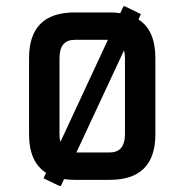

<svg xmlns="http://www.w3.org/2000/svg" viewBox="-20 -577 592 616"><path d="M219.7 0Q201.7 0 185.5 -2.4L175.3 19.5H170.4L119.6 -4.9L127.9 -22.5Q73.2 -57.1 73.2 -146.5V-390.6Q73.2 -537.1 219.7 -537.1H332Q350.1 -537.1 365.7 -534.7L376 -556.6H380.9L432.1 -531.7L424.3 -514.6Q478.5 -480 478.5 -390.6V-146.5Q478.5 0 332 0ZM173.8 -121.6 326.2 -449.2H219.7Q170.9 -449.2 170.9 -390.6V-146.5Q170.9 -132.3 173.8 -121.6ZM377.9 -415.5 225.1 -87.9H332Q380.9 -87.9 380.9 -146.5V-390.6Q380.9 -404.8 377.9 -415.5Z"/></svg>

Font: Nova Square
Style: Book
Weight: 400
Version: Version 2.000